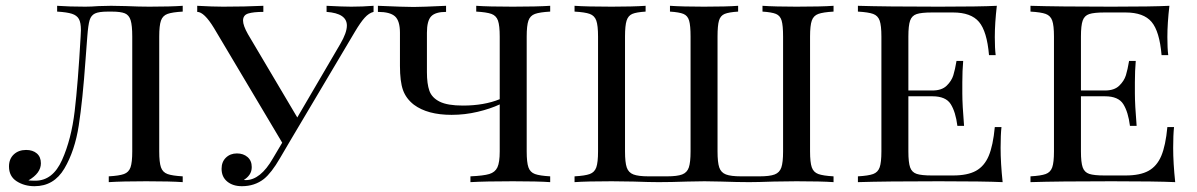

<svg xmlns="http://www.w3.org/2000/svg" viewBox="-20 -628 4126 662"><path d="M610 -588Q574 -586 557.5 -580Q541 -574 535 -557Q529 -540 529 -502V-106Q529 -68 535 -51Q541 -34 557.5 -28Q574 -22 610 -20V0Q568 -3 484 -3Q402 -3 355 0V-20Q391 -22 407.5 -28Q424 -34 430 -51Q436 -68 436 -106V-502Q436 -540 430.5 -558Q425 -576 410.5 -582Q396 -588 365 -588H352Q321 -588 307.5 -581.5Q294 -575 289 -558.5Q284 -542 281 -502L275 -423Q265 -282 251.5 -195Q238 -108 202 -47Q166 14 99 14Q64 14 37.5 -3Q11 -20 11 -54Q11 -80 27.5 -95.5Q44 -111 70 -111Q93 -111 107 -99Q121 -87 121 -65Q121 -31 78 -6Q87 -5 102 -5Q162 -5 194 -76.5Q226 -148 237.5 -245Q249 -342 258 -502L259 -524Q259 -550 252 -562.5Q245 -575 228 -580.5Q211 -586 177 -588V-608Q219 -605 274 -605Q294 -605 320 -607L363 -608L415 -607Q461 -605 495 -605Q568 -605 610 -608Z M1268 -608V-587Q1252 -583 1237.5 -567Q1223 -551 1204 -519L982 -145L945 -82Q916 -32 890 -11Q858 14 814 14Q783 14 763.5 -2Q744 -18 744 -46Q744 -70 759 -84.5Q774 -99 797 -99Q819 -99 833.5 -86.5Q848 -74 848 -52Q848 -37 840.5 -26Q833 -15 821 -8Q823 -7 827 -7Q878 -7 921 -82L953 -136L718 -531Q684 -587 660 -587V-608Q714 -605 749 -605Q825 -605 888 -608V-587Q854 -587 836 -581.5Q818 -576 818 -557Q818 -540 835 -510L1005 -223L1153 -476Q1176 -515 1176 -540Q1176 -582 1106 -587V-608Q1163 -605 1191 -605Q1230 -605 1268 -608Z M1796 -502V-106Q1796 -68 1802 -51Q1808 -34 1824.5 -28Q1841 -22 1877 -20V0Q1835 -3 1748 -3Q1655 -3 1602 0V-20Q1647 -22 1667 -28Q1687 -34 1695 -51Q1703 -68 1703 -106V-268Q1671 -253 1627 -242.5Q1583 -232 1537 -232Q1454 -232 1407 -267Q1380 -288 1369.5 -317.5Q1359 -347 1359 -401V-515Q1359 -556 1342 -571.5Q1325 -587 1283 -587V-608Q1375 -604 1406 -604Q1434 -604 1518 -608V-587Q1481 -587 1466.5 -571.5Q1452 -556 1452 -515V-379Q1452 -339 1460.5 -315Q1469 -291 1496 -277.5Q1523 -264 1576 -264Q1649 -264 1703 -286V-502Q1703 -540 1697 -557Q1691 -574 1674.5 -580Q1658 -586 1622 -588V-608Q1664 -605 1748 -605Q1831 -605 1877 -608V-588Q1841 -586 1824.5 -580Q1808 -574 1802 -557Q1796 -540 1796 -502Z M2854 -588Q2818 -586 2801.5 -580Q2785 -574 2779 -557Q2773 -540 2773 -502V-106Q2773 -68 2779 -51Q2785 -34 2801.5 -28Q2818 -22 2854 -20V0Q2812 -3 2726 -3L2648 -2Q2592 0 2563 0Q2524 0 2466 -2L2409 -3L2350 -2Q2292 0 2251 0Q2220 0 2164 -2L2089 -3Q2003 -3 1961 0V-20Q1997 -22 2013.5 -28Q2030 -34 2036 -51Q2042 -68 2042 -106V-502Q2042 -540 2036 -557Q2030 -574 2013.5 -580Q1997 -586 1961 -588V-608Q2003 -605 2089 -605Q2162 -605 2206 -608V-588Q2174 -586 2160 -580Q2146 -574 2140.5 -557Q2135 -540 2135 -502V-106Q2135 -68 2141 -50.5Q2147 -33 2164 -26.5Q2181 -20 2216 -20H2280Q2315 -20 2332 -26.5Q2349 -33 2355 -50.5Q2361 -68 2361 -106V-502Q2361 -540 2356 -557Q2351 -574 2336.5 -580Q2322 -586 2290 -588V-608Q2334 -605 2407 -605Q2486 -605 2525 -608V-588Q2493 -586 2478.5 -580Q2464 -574 2459 -557Q2454 -540 2454 -502V-106Q2454 -68 2460 -50.5Q2466 -33 2483 -26.5Q2500 -20 2535 -20H2599Q2634 -20 2651 -26.5Q2668 -33 2674 -50.5Q2680 -68 2680 -106V-502Q2680 -540 2675 -557Q2670 -574 2655.5 -580Q2641 -586 2609 -588V-608Q2653 -605 2726 -605Q2812 -605 2854 -608Z M3437 0Q3372 -3 3218 -3Q3033 -3 2938 0V-20Q2974 -22 2990.5 -28Q3007 -34 3013 -51Q3019 -68 3019 -106V-502Q3019 -540 3013 -557Q3007 -574 2990.5 -580Q2974 -586 2938 -588V-608Q3033 -605 3218 -605Q3358 -605 3417 -608Q3410 -548 3410 -500Q3410 -461 3413 -438H3390Q3383 -520 3355.5 -552.5Q3328 -585 3266 -585H3193Q3157 -585 3140.5 -579.5Q3124 -574 3118 -557Q3112 -540 3112 -502V-316H3195Q3227 -316 3244 -332.5Q3261 -349 3267 -368.5Q3273 -388 3278 -418H3301Q3298 -384 3298 -344V-306Q3298 -267 3304 -194H3281Q3275 -242 3258 -269Q3241 -296 3195 -296H3112V-106Q3112 -68 3118 -51Q3124 -34 3140.5 -28.5Q3157 -23 3193 -23H3266Q3316 -23 3345 -39Q3374 -55 3389 -90.5Q3404 -126 3410 -190H3433Q3430 -163 3430 -118Q3430 -66 3437 0Z M4032 0Q3967 -3 3813 -3Q3628 -3 3533 0V-20Q3569 -22 3585.5 -28Q3602 -34 3608 -51Q3614 -68 3614 -106V-502Q3614 -540 3608 -557Q3602 -574 3585.5 -580Q3569 -586 3533 -588V-608Q3628 -605 3813 -605Q3953 -605 4012 -608Q4005 -548 4005 -500Q4005 -461 4008 -438H3985Q3978 -520 3950.5 -552.5Q3923 -585 3861 -585H3788Q3752 -585 3735.5 -579.5Q3719 -574 3713 -557Q3707 -540 3707 -502V-316H3790Q3822 -316 3839 -332.5Q3856 -349 3862 -368.5Q3868 -388 3873 -418H3896Q3893 -384 3893 -344V-306Q3893 -267 3899 -194H3876Q3870 -242 3853 -269Q3836 -296 3790 -296H3707V-106Q3707 -68 3713 -51Q3719 -34 3735.5 -28.5Q3752 -23 3788 -23H3861Q3911 -23 3940 -39Q3969 -55 3984 -90.5Q3999 -126 4005 -190H4028Q4025 -163 4025 -118Q4025 -66 4032 0Z"/></svg>

Font: Playfair Display SC
Style: Regular
Weight: 400
Designer: Claus Eggers Sørensen
Foundry: Claus Eggers Sørensen
Version: Version 1.200; ttfautohint (v1.6)